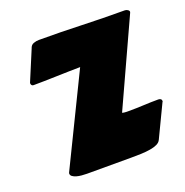

<svg xmlns="http://www.w3.org/2000/svg" viewBox="-101 -620 686 712"><g transform="rotate(-20 242.0 -263.5)"><path d="M124.5 0Q114.7 0 103.8 -1Q92.8 -2 83.7 -4.6Q74.7 -7.3 68.6 -11.7Q62.5 -16.1 62.5 -23.4Q62.5 -23.9 63 -24.9Q63.5 -25.9 63.5 -26.9L235.8 -380.4Q215.3 -380.4 189.9 -379.6Q164.6 -378.9 138.9 -378.2Q113.3 -377.4 90.1 -377Q66.9 -376.5 50.8 -376.5Q45.9 -376.5 43.5 -379.6Q41 -382.8 41 -386.7V-388.7L90.3 -506.3Q94.2 -519.5 105 -523.4Q115.7 -527.3 126.5 -527.3Q212.4 -527.3 295.2 -524.4Q377.9 -521.5 463.4 -521.5Q468.8 -521.5 474.4 -518.1Q480 -514.6 480 -509.8Q480 -509.3 479 -506.3L324.2 -168.5Q324.2 -167.5 326.9 -167Q329.6 -166.5 333.7 -166Q337.9 -165.5 342 -165.5Q346.2 -165.5 349.1 -165.5Q379.9 -165.5 408.7 -167Q437.5 -168.5 466.8 -168.5Q472.2 -168.5 476.1 -166Q480 -163.6 480 -156.2Q480 -155.3 479 -155.3L417.5 -26.9Q413.1 -17.6 401.9 -12.2Q390.6 -6.8 374.5 -4.2Q358.4 -1.5 338.6 -0.7Q318.8 0 297.9 0Z"/></g></svg>

Font: Carter One
Style: Regular
Weight: 400
Designer: vernon adams
Foundry: vernon adams
Version: Version 1.000